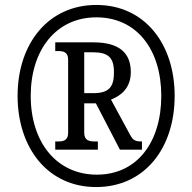

<svg xmlns="http://www.w3.org/2000/svg" viewBox="-20 -745 776 775"><path d="M368 10C563 10 685 -146 685 -358C685 -568 564 -725 369 -725C174 -725 51 -568 51 -358C51 -149 172 10 368 10ZM371 -40C209 -40 104 -170 104 -358C104 -543 206 -675 369 -675C532 -675 631 -545 631 -358C631 -172 534 -40 371 -40ZM203 -141H375V-174H363C340 -174 320 -178 320 -209V-328H367L464 -141H553V-174C525 -174 517 -179 505 -201L428 -343C469 -359 508 -390 508 -454C508 -534 458 -574 358 -574H203V-539H214C236 -539 255 -535 255 -504V-209C255 -178 236 -174 214 -174H203ZM357 -369H320V-534H354C417 -534 440 -513 440 -453C440 -395 421 -369 357 -369Z"/></svg>

Font: Noto Serif Sinhala Condensed
Style: Bold
Weight: 700
Width: 3
Designer: Jelle Bosma - Monotype Design Team
Foundry: Monotype Imaging Inc.
Version: Version 2.007